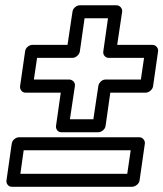

<svg xmlns="http://www.w3.org/2000/svg" viewBox="-20 -675 626 736"><path d="M4.9 16.1 24.9 -124Q26.4 -134.8 35.2 -141.8Q43.9 -148.9 53.2 -148.9H513.2Q523.9 -148.9 530.3 -140.9Q536.6 -132.8 535.2 -124L515.1 16.1Q513.7 26.9 504.4 33.9Q495.1 41 485.8 41H25.9Q15.1 41 9.3 33.2Q3.4 25.4 4.9 16.1ZM57.1 -345.2 76.2 -478Q77.6 -488.8 86.2 -495.8Q94.7 -502.9 104 -502.9H238.8L257.8 -629.9Q259.3 -640.6 268.1 -647.7Q276.9 -654.8 286.1 -654.8H425.8Q436.5 -654.8 443.1 -646.7Q449.7 -638.7 448.2 -629.9L429.2 -502.9H564Q574.7 -502.9 581.1 -494.9Q587.4 -486.8 585.9 -478L566.9 -345.2Q565.4 -334.5 556.4 -327.1Q547.4 -319.8 538.1 -319.8H402.8L384.8 -192.9Q383.3 -182.1 374.3 -175Q365.2 -168 356 -168H215.8Q205.1 -168 199.2 -175.8Q193.4 -183.6 194.8 -192.9L212.9 -319.8H78.1Q67.4 -319.8 61.5 -327.9Q55.7 -335.9 57.1 -345.2ZM58.1 -8.8H467.8L481 -99.1H70.8ZM109.9 -370.1H245.1Q254.4 -370.1 261.5 -363Q268.6 -356 267.1 -345.2L248 -217.8H337.9L356.9 -345.2Q358.4 -354.5 366.2 -362.3Q374 -370.1 384.8 -370.1H520L532.2 -453.1H397Q387.7 -453.1 381.1 -460.2Q374.5 -467.3 376 -478L394 -605H304.2L286.1 -478Q284.7 -468.8 276.1 -460.9Q267.6 -453.1 256.8 -453.1H122.1Z"/></svg>

Font: Trueno Black Outline
Style: Italic
Weight: 900
Width: 6
Designer: Julieta Ulanovsky
Foundry: Julieta Ulanovsky
Version: Version 3.001b | FøM Fix